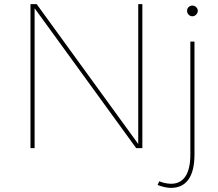

<svg xmlns="http://www.w3.org/2000/svg" viewBox="-20 -719 1058 932"><path d="M651 -699H671V0H641L148 -679V0H128V-699H158L651 -20ZM808 173Q855 174 879.5 138Q904 102 904 31V-517H924V31Q924 111 895 152Q866 193 810 193Q782 193 745 179L753 161Q780 172 808 173ZM940 -666Q940 -656 932 -648Q924 -640 914 -640Q903 -640 895.5 -648Q888 -656 888 -666Q888 -677 895.5 -684.5Q903 -692 914 -692Q924 -692 932 -684.5Q940 -677 940 -666Z"/></svg>

Font: Gontserrat Thin
Style: Regular
Weight: 250
Designer: Julieta Ulanovsky
Foundry: Julieta Ulanovsky
Version: Version 6.001